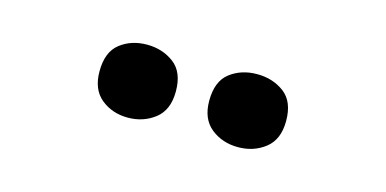

<svg xmlns="http://www.w3.org/2000/svg" viewBox="-31 -853 669 333"><g transform="rotate(15 303.5 -686.5)"><path d="M136 -686Q136 -721 156 -736.5Q176 -752 203.9 -752Q231.8 -752 252.4 -736.6Q273 -721.2 273 -686.4Q273 -653 252.4 -637Q231.8 -621 203.9 -621Q176 -621 156 -637.2Q136 -653.5 136 -686ZM333 -686Q333 -721 353.1 -736.5Q373.3 -752 401.6 -752Q430 -752 450.5 -736.6Q471 -721.2 471 -686.4Q471 -653 450.4 -637Q429.9 -621 402 -621Q373.5 -621 353.3 -637.2Q333 -653.5 333 -686Z"/></g></svg>

Font: Noto Sans Devanagari
Style: Regular
Weight: 400
Designer: Jelle Bosma - Monotype Design Team
Foundry: Monotype Imaging Inc.
Version: Version 2.003